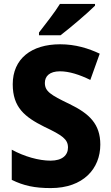

<svg xmlns="http://www.w3.org/2000/svg" viewBox="-20 -950 565 980"><path d="M465 -921V-930H286C259 -886 212 -827 179 -784V-770H289C340 -809 428 -884 465 -921ZM492 -212C492 -317 436 -370 335 -419C237 -466 209 -484 209 -527C209 -561 233 -586 286 -586C333 -586 386 -569 441 -542L489 -676C432 -703 365 -724 287 -724C140 -724 45 -650 45 -520C45 -402 106 -353 206 -303C299 -259 327 -239 327 -197C327 -158 298 -130 238 -130C178 -130 104 -151 40 -186V-32C101 -2 157 10 239 10C405 10 492 -89 492 -212Z"/></svg>

Font: Noto Sans Myanmar UI SemiCondensed ExtraBold
Style: Regular
Weight: 800
Width: 4
Designer: Monotype Design Team
Foundry: Monotype Imaging Inc.
Version: Version 2.103